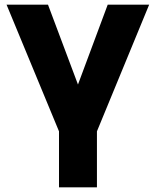

<svg xmlns="http://www.w3.org/2000/svg" viewBox="-20 -800 665 820"><path d="M394 0H232V-239L8 -780H185L313 -439L440 -780H617L394 -239Z"/></svg>

Font: Tanohe Sans
Style: Bold
Weight: 700
Designer: Village Type and Design LLC & Cristiano Sobral
Foundry: Cooper Hewitt Smithsonian Design Museum
Version: Version 1.00;September 29, 2021;FontCreator 13.0.0.2655 64-b